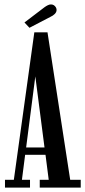

<svg xmlns="http://www.w3.org/2000/svg" viewBox="-20 -847 385 867"><path d="M2.5 0V-35H42.5L135 -701H194.5L297 -35H344.5V0H159.5V-35H200L185.5 -148H93.5L79 -35H115.5V0ZM98 -181H181L139.5 -502ZM113 -721.5 90.5 -745.5 180.5 -814Q188 -819.5 195.5 -823.2Q203 -827 210 -827Q224.5 -827 232.5 -813.5Q235.5 -808 235.5 -802Q235.5 -792.5 227.5 -784.2Q219.5 -776 207 -770.5Z"/></svg>

Font: Imbue 10pt Medium
Style: Regular
Weight: 500
Designer: Tyler Finck
Foundry: Etcetera Type Company
Version: Version 1.102; ttfautohint (v1.8.3)